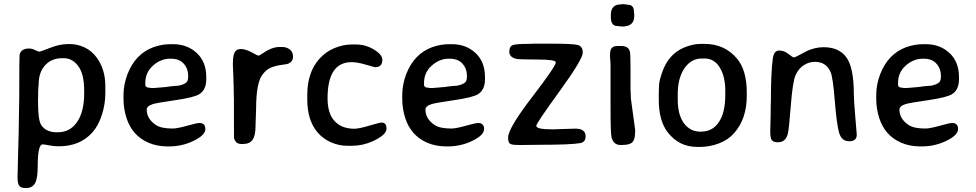

<svg xmlns="http://www.w3.org/2000/svg" viewBox="-20 -703 4720 929"><path d="M387.2 -249V-265.6Q387.2 -344.2 358.9 -382.8Q330.6 -421.4 289.1 -421.4H279.8Q230 -421.4 198.5 -387.5Q167 -353.5 167 -293.5L165.5 -278.3L164.6 -257.8V-236.8L164.1 -221.2V-206.1Q164.1 -121.1 179.7 -97.7Q202.6 -63 254.9 -63H259.8Q318.8 -63 353 -112.8Q387.2 -162.6 387.2 -249ZM120.6 -468.3Q134.8 -468.3 149.9 -460.7Q165 -453.1 170.4 -453.1Q175.8 -453.1 222.2 -471.4Q268.6 -489.7 308.1 -489.7H318.8Q355 -489.7 388.7 -473.9Q422.4 -458 445.8 -427.2Q489.7 -369.6 489.7 -286.1V-252Q489.7 -198.7 472.7 -146.5Q455.6 -93.8 426.3 -61.5Q366.2 4.9 264.6 4.9Q239.3 4.9 217 0.2Q194.8 -4.4 186.5 -4.4Q162.6 -4.4 162.6 99.6Q162.6 159.7 149.7 183.1Q136.7 206.5 108.4 206.5H99.6Q81.1 206.5 73 195.6Q64.9 184.6 64.9 156.7V146.5L65.4 135.7L67.4 48.8L70.3 -61L73.2 -238.3Q73.2 -431.6 74.7 -438Q82 -468.3 120.6 -468.3Z M824.7 -287.1Q856 -287.1 878.4 -301.3Q890.6 -309.1 890.6 -332.5V-335.4Q890.6 -370.6 869.1 -394.8Q847.7 -418.9 808.1 -418.9H802.2Q757.8 -418.9 720.5 -385.7Q683.1 -352.5 683.1 -301.8V-293.5Q683.1 -278.3 706.1 -278.3L710.9 -277.3H728.5L731.4 -277.8L758.3 -279.8L761.7 -280.3L779.8 -281.7Q783.2 -282.2 787.6 -282.7Q792 -283.2 805.4 -285.2Q818.8 -287.1 824.7 -287.1ZM798.8 5.4H787.6Q738.3 4.9 697.8 -12.7Q620.1 -46.9 592.8 -129.9Q577.6 -176.3 577.6 -223.6V-245.6Q578.1 -294.9 596.7 -343.8Q634.8 -442.4 722.2 -474.6Q763.2 -489.3 806.2 -489.3H816.9Q886.2 -489.3 932.1 -446.5Q978 -403.8 978 -330.1V-320.3Q978 -268.6 944.8 -247.6Q919.4 -231.4 828.4 -218.3Q737.3 -205.1 719.2 -199.2Q689.9 -189.9 689.9 -172.4Q689.9 -127.9 734.4 -98.1Q760.3 -81.1 814.9 -81.1Q837.4 -81.1 885 -94.5Q932.6 -107.9 944.8 -107.9Q973.6 -107.9 973.6 -78.6Q973.6 -49.3 917.7 -22Q861.8 5.4 798.8 5.4Z M1106.9 -399.4Q1106.9 -433.1 1115.2 -449.5Q1123.5 -465.8 1146 -465.8Q1168.5 -465.8 1197.8 -449.7Q1227.1 -433.6 1230.7 -433.6Q1234.4 -433.6 1247.1 -442.4Q1294.4 -475.6 1331.1 -475.6H1344.7Q1367.2 -475.6 1382.6 -463.4Q1397.9 -451.2 1397.9 -429Q1397.9 -406.7 1378.4 -396.5Q1370.1 -392.1 1343.8 -389.2Q1317.4 -386.2 1292.2 -376.5Q1267.1 -366.7 1247.6 -338.4Q1219.2 -296.9 1219.2 -176.8L1217.3 -122.1L1216.3 -90.8Q1216.3 -47.4 1202.4 -26.9Q1188.5 -6.3 1155.3 -6.3H1147.9Q1118.7 -6.3 1112.3 -36.1Q1111.8 -38.6 1111.8 -128.9V-227.1L1111.3 -235.4V-251.5L1110.8 -259.8Q1110.8 -268.1 1110.8 -276.4L1108.9 -339.4L1106.9 -384.8Z M1681.6 2.4H1660.2Q1619.6 2.4 1580.6 -14.9Q1541.5 -32.2 1515.6 -63.5Q1466.8 -121.6 1466.8 -220.7V-243.2Q1466.8 -353.5 1525.4 -418.5Q1556.6 -453.1 1598.9 -470.5Q1641.1 -487.8 1681.6 -487.8H1702.6Q1749 -487.8 1789.6 -463.1Q1830.1 -438.5 1830.1 -413.1Q1830.1 -377.9 1794.9 -377.9Q1792 -377.9 1750.5 -390.1Q1709 -402.3 1681.2 -402.3Q1564.9 -402.3 1564.9 -227.5Q1564.9 -153.8 1599.1 -116.9Q1633.3 -80.1 1694.3 -80.1Q1716.8 -80.1 1766.8 -95Q1816.9 -109.9 1827.1 -109.9Q1850.1 -109.9 1850.1 -80.1Q1850.1 -50.3 1784.2 -20Q1735.4 2.4 1681.6 2.4Z M2173.3 -287.1Q2204.6 -287.1 2227.1 -301.3Q2239.3 -309.1 2239.3 -332.5V-335.4Q2239.3 -370.6 2217.8 -394.8Q2196.3 -418.9 2156.7 -418.9H2150.9Q2106.4 -418.9 2069.1 -385.7Q2031.7 -352.5 2031.7 -301.8V-293.5Q2031.7 -278.3 2054.7 -278.3L2059.6 -277.3H2077.1L2080.1 -277.8L2106.9 -279.8L2110.4 -280.3L2128.4 -281.7Q2131.8 -282.2 2136.2 -282.7Q2140.6 -283.2 2154.1 -285.2Q2167.5 -287.1 2173.3 -287.1ZM2147.5 5.4H2136.2Q2086.9 4.9 2046.4 -12.7Q1968.8 -46.9 1941.4 -129.9Q1926.3 -176.3 1926.3 -223.6V-245.6Q1926.8 -294.9 1945.3 -343.8Q1983.4 -442.4 2070.8 -474.6Q2111.8 -489.3 2154.8 -489.3H2165.5Q2234.9 -489.3 2280.8 -446.5Q2326.7 -403.8 2326.7 -330.1V-320.3Q2326.7 -268.6 2293.5 -247.6Q2268.1 -231.4 2177 -218.3Q2085.9 -205.1 2067.9 -199.2Q2038.6 -189.9 2038.6 -172.4Q2038.6 -127.9 2083 -98.1Q2108.9 -81.1 2163.6 -81.1Q2186 -81.1 2233.6 -94.5Q2281.2 -107.9 2293.5 -107.9Q2322.3 -107.9 2322.3 -78.6Q2322.3 -49.3 2266.4 -22Q2210.4 5.4 2147.5 5.4Z M2813.5 -43.5Q2813.5 -15.6 2788.1 -10.7Q2744.6 -2.4 2585.9 -2.4L2512.7 -1.5H2488.8Q2455.6 -1.5 2447 -8.1Q2438.5 -14.6 2438.5 -37.6Q2438.5 -82 2554 -232.4Q2669.4 -382.8 2669.4 -401.4Q2669.4 -415 2579.3 -415Q2489.3 -415 2476.6 -418.5Q2444.3 -427.2 2444.3 -452.4Q2444.3 -477.5 2459 -484.1Q2473.6 -490.7 2537.6 -490.7L2562.5 -491.7H2648.4Q2747.1 -491.7 2773.4 -485.8Q2799.8 -480 2799.8 -448.2Q2799.8 -416.5 2687.3 -261.2Q2574.7 -106 2574.7 -94.2Q2574.7 -77.1 2652.3 -77.1L2763.7 -80.6Q2813.5 -80.6 2813.5 -43.5Z M3048.8 -625.5Q3048.8 -574.7 2991.2 -574.7H2987.3L2985.4 -575.2L2970.7 -576.7Q2968.8 -577.1 2967.3 -577.1Q2935.5 -577.1 2935.5 -620.6V-629.9Q2935.5 -656.7 2947.8 -668.9Q2960 -681.2 2978 -681.2L2989.3 -682.6H3000.5L3017.1 -680.2Q3047.4 -680.2 3047.4 -646L3048.8 -634.8ZM3032.7 -225.1 3053.2 -75.2V-64.5L3052.7 -59.6Q3052.7 -27.8 3039.6 -14.6Q3026.4 -1.5 2988.3 -1.5H2982.4Q2948.2 -1.5 2939 -38.6Q2934.1 -57.6 2934.1 -185.5V-394.5L2931.6 -427.2V-438Q2931.6 -461.9 2940.4 -471.2Q2949.2 -480.5 2968.3 -480.5H2984.9Q3019.5 -480.5 3027.3 -455.6Q3030.8 -444.8 3030.8 -375.5V-270L3032.2 -240.7Q3032.7 -234.9 3032.7 -225.1Z M3259.3 -247.1V-220.2Q3259.3 -147.5 3289.3 -106.7Q3319.3 -65.9 3369.6 -65.9L3374.5 -66.4Q3427.7 -66.4 3458.5 -112.5Q3489.3 -158.7 3489.3 -244.1V-265.6Q3489.3 -332 3462.9 -376Q3436.5 -419.9 3389.2 -419.9H3375Q3324.2 -419.9 3291.7 -372.6Q3259.3 -325.2 3259.3 -247.1ZM3593.3 -255.4V-239.7Q3593.3 -128.4 3532.7 -59.6Q3503.9 -26.4 3459 -9.3Q3414.1 7.8 3368.7 7.8H3352.5Q3266.1 7.8 3211.4 -62Q3167.5 -118.2 3167.5 -219.7V-244.1Q3168.5 -259.8 3168.5 -285.2Q3168.5 -309.1 3183.6 -352.5Q3213.4 -439 3286.1 -471.2Q3330.1 -490.7 3372.1 -490.7H3387.7Q3484.9 -490.7 3544.4 -421.4Q3593.3 -364.7 3593.3 -255.4Z M3885.7 -457Q3925.3 -474.6 3965.3 -474.6Q4039.6 -474.6 4075.4 -425.3Q4111.3 -376 4111.3 -246.6Q4111.3 -220.2 4118.4 -137Q4125.5 -53.7 4125.5 -51.3Q4125.5 -19.5 4088.9 -19.5Q4052.2 -19.5 4040.3 -60.1Q4028.3 -100.6 4019.3 -214.1Q4010.3 -327.6 3999 -354Q3978 -403.8 3922.4 -403.8Q3894.5 -403.8 3869.4 -387.7Q3844.2 -371.6 3829.8 -340.3Q3815.4 -309.1 3806.4 -192.4Q3797.4 -75.7 3792 -55.7Q3786.6 -35.6 3775.1 -25.1Q3763.7 -14.6 3743.4 -14.6Q3723.1 -14.6 3715.1 -24.2Q3707 -33.7 3707 -64.9V-77.1L3707.5 -89.8L3709 -153.3Q3709 -166 3709 -178.7L3710 -216.8Q3710 -349.1 3719.2 -419.4Q3724.6 -458.5 3749.5 -458.5Q3774.4 -458.5 3794.9 -441.9Q3815.4 -425.3 3821.3 -425.3Q3827.1 -425.3 3853.3 -439.7Q3879.4 -454.1 3885.7 -457Z M4466.8 -287.1Q4498 -287.1 4520.5 -301.3Q4532.7 -309.1 4532.7 -332.5V-335.4Q4532.7 -370.6 4511.2 -394.8Q4489.7 -418.9 4450.2 -418.9H4444.3Q4399.9 -418.9 4362.5 -385.7Q4325.2 -352.5 4325.2 -301.8V-293.5Q4325.2 -278.3 4348.1 -278.3L4353 -277.3H4370.6L4373.5 -277.8L4400.4 -279.8L4403.8 -280.3L4421.9 -281.7Q4425.3 -282.2 4429.7 -282.7Q4434.1 -283.2 4447.5 -285.2Q4460.9 -287.1 4466.8 -287.1ZM4440.9 5.4H4429.7Q4380.4 4.9 4339.8 -12.7Q4262.2 -46.9 4234.9 -129.9Q4219.7 -176.3 4219.7 -223.6V-245.6Q4220.2 -294.9 4238.8 -343.8Q4276.9 -442.4 4364.3 -474.6Q4405.3 -489.3 4448.2 -489.3H4459Q4528.3 -489.3 4574.2 -446.5Q4620.1 -403.8 4620.1 -330.1V-320.3Q4620.1 -268.6 4586.9 -247.6Q4561.5 -231.4 4470.5 -218.3Q4379.4 -205.1 4361.3 -199.2Q4332 -189.9 4332 -172.4Q4332 -127.9 4376.5 -98.1Q4402.3 -81.1 4457 -81.1Q4479.5 -81.1 4527.1 -94.5Q4574.7 -107.9 4586.9 -107.9Q4615.7 -107.9 4615.7 -78.6Q4615.7 -49.3 4559.8 -22Q4503.9 5.4 4440.9 5.4Z"/></svg>

Font: Averia Sans Libre
Style: Regular
Weight: 400
Version: Version 1.002